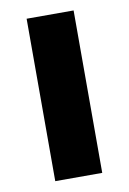

<svg xmlns="http://www.w3.org/2000/svg" viewBox="-67 -571 413 615"><g transform="rotate(-10 139.5 -264.0)"><path d="M215.8 -528.3V0H63V-528.3Z"/></g></svg>

Font: Vazirmatn UI FD ExtraBold
Style: Regular
Weight: 800
Designer: Saber Rastikerdar
Foundry: Saber Rastikerdar
Version: Version 33.003